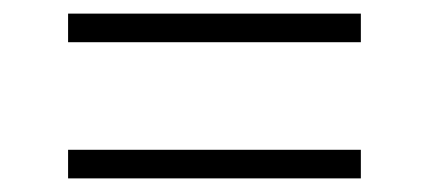

<svg xmlns="http://www.w3.org/2000/svg" viewBox="-20 -501 630 282"><path d="M80 -481H510V-439H80ZM80 -281H510V-239H80Z"/></svg>

Font: PT Root UI Light
Style: Regular
Weight: 300
Designer: Vitaly Kuzmin
Foundry: ParaType Ltd.
Version: Version 2.000G